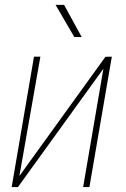

<svg xmlns="http://www.w3.org/2000/svg" viewBox="-20 -758 510 778"><path d="M58.6 -44.9 407.2 -527.8 433.1 -528.3 342.3 0H316.9L398.9 -479.5L52.7 0H27.3L117.7 -528.3H143.6ZM239.7 -738.3 311 -607.9H281.2L205.1 -738.3Z"/></svg>

Font: Roboto Condensed Thin
Style: Italic
Weight: 250
Italic angle: -12°
Designer: Christian Robertson
Foundry: Google
Version: Version 3.008; 2023